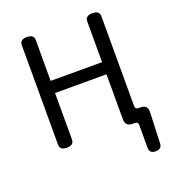

<svg xmlns="http://www.w3.org/2000/svg" viewBox="-150 -769 961 1070"><g transform="rotate(-20 330.5 -234.0)"><path d="M589 188Q553 188 553 155V19Q553 0 534 0H520Q478 0 478 -42V-309H173V-33Q173 0 131 0Q90 0 90 -33V-623Q90 -656 131 -656Q173 -656 173 -623V-381H478V-623Q478 -656 520 -656Q562 -656 562 -623V-90Q562 -71 581 -71H593Q635 -71 634 -29L627 155Q626 188 589 188Z"/></g></svg>

Font: Swei Gothic CJK TC Regular
Style: Regular
Weight: 400
Version: Version 2.129